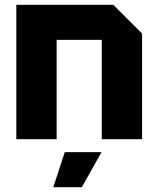

<svg xmlns="http://www.w3.org/2000/svg" viewBox="-20 -580 660 800"><path d="M48 0V-560H452L572 -440V0H404V-414H216V0ZM202 200 250 54H403L321 200Z"/></svg>

Font: Tektur
Style: Bold
Weight: 700
Designer: Adam Jagosz
Foundry: Adam Jagosz
Version: Version 1.005;gftools[0.9.30]